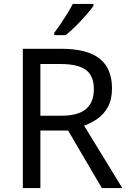

<svg xmlns="http://www.w3.org/2000/svg" viewBox="-20 -964 662 984"><path d="M294 -714Q427 -714 490.5 -663.5Q554 -613 554 -511Q554 -454 533 -416Q512 -378 479.5 -355.5Q447 -333 411 -320L607 0H502L329 -295H187V0H97V-714ZM289 -636H187V-371H294Q381 -371 421 -405.5Q461 -440 461 -507Q461 -577 419 -606.5Q377 -636 289 -636ZM459 -934Q447 -916 422 -887.5Q397 -859 368.5 -830.5Q340 -802 316 -784H258V-796Q273 -815 290.5 -841Q308 -867 325 -894.5Q342 -922 353 -944H459Z"/></svg>

Font: Noto Sans Hebrew Droid SemiBold
Style: Regular
Weight: 600
Designer: Monotype Design Team
Foundry: Monotype Imaging Inc.
Version: Version 1.100; ttfautohint (v1.8.4.7-5d5b)